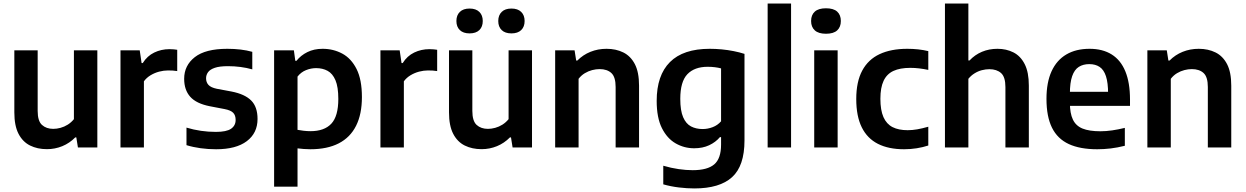

<svg xmlns="http://www.w3.org/2000/svg" viewBox="-20 -828 6993 1078"><path d="M243.5 9.5Q190 9.5 148.8 -11Q107.5 -31.5 84 -76.8Q60.5 -122 60.5 -197V-545.5H191.5V-205Q191.5 -148.5 215.8 -126.5Q240 -104.5 279 -104.5Q298.5 -104.5 319.8 -110.2Q341 -116 360.5 -128.2Q380 -140.5 395 -159V-545.5H526.5V0H417.5L408.5 -56.5H402.5Q370.5 -24 329.5 -7.2Q288.5 9.5 243.5 9.5Z M656.5 0V-545.5H764.5L775 -474H781.5Q806.5 -514 846 -533Q885.5 -552 931.5 -552Q943.5 -552 954.8 -551Q966 -550 975 -548.5V-429Q963 -431 949.8 -431.8Q936.5 -432.5 923.5 -432.5Q899 -432.5 873.5 -425.8Q848 -419 825.5 -405.5Q803 -392 788 -371.5V0Z M1193.5 10Q1148.5 10 1106.5 4.2Q1064.5 -1.5 1027 -13V-111.5Q1067 -99.5 1108.2 -93.5Q1149.5 -87.5 1192 -87.5Q1252 -87.5 1277.5 -105.2Q1303 -123 1303 -154.5Q1303 -181 1289 -195Q1275 -209 1241.5 -215.5L1158 -231.5Q1082 -246.5 1048 -284.8Q1014 -323 1014 -385.5Q1014 -460.5 1073.8 -507.2Q1133.5 -554 1256.5 -554Q1295 -554 1330.8 -549.8Q1366.5 -545.5 1396.5 -537V-438.5Q1364.5 -447.5 1330.2 -452Q1296 -456.5 1260.5 -456.5Q1212.5 -456.5 1185.8 -447.2Q1159 -438 1148 -422.5Q1137 -407 1137 -388.5Q1137 -366 1150.5 -351.2Q1164 -336.5 1197.5 -329.5L1280.5 -314Q1354.5 -299.5 1390.2 -263.8Q1426 -228 1426 -160Q1426 -81 1365.8 -35.5Q1305.5 10 1193.5 10Z M1519 220V-545.5H1630L1638 -486.5H1644.5Q1668.5 -517 1705.8 -535.5Q1743 -554 1791.5 -554Q1851.5 -554 1901.8 -527Q1952 -500 1982 -440.5Q2012 -381 2012 -283Q2012 -187 1979.2 -121.8Q1946.5 -56.5 1882 -23.2Q1817.5 10 1722.5 10Q1704 10 1685.2 8.5Q1666.5 7 1650.5 5V220ZM1723 -91.5Q1801 -91.5 1840.2 -133.5Q1879.5 -175.5 1879.5 -272.5Q1879.5 -340 1863.5 -377.5Q1847.5 -415 1819.5 -430.2Q1791.5 -445.5 1755 -445.5Q1726 -445.5 1698 -434.2Q1670 -423 1650.5 -398V-99Q1665.5 -96 1685 -93.8Q1704.5 -91.5 1723 -91.5Z M2116 0V-545.5H2224L2234.5 -474H2241Q2266 -514 2305.5 -533Q2345 -552 2391 -552Q2403 -552 2414.2 -551Q2425.5 -550 2434.5 -548.5V-429Q2422.5 -431 2409.2 -431.8Q2396 -432.5 2383 -432.5Q2358.5 -432.5 2333 -425.8Q2307.5 -419 2285 -405.5Q2262.5 -392 2247.5 -371.5V0Z M2684 9.5Q2630.5 9.5 2589.2 -11Q2548 -31.5 2524.5 -76.8Q2501 -122 2501 -197V-545.5H2632V-205Q2632 -148.5 2656.2 -126.5Q2680.5 -104.5 2719.5 -104.5Q2739 -104.5 2760.2 -110.2Q2781.5 -116 2801 -128.2Q2820.5 -140.5 2835.5 -159V-545.5H2967V0H2858L2849 -56.5H2843Q2811 -24 2770 -7.2Q2729 9.5 2684 9.5ZM2851.5 -640.5Q2816 -640.5 2796.8 -659Q2777.5 -677.5 2777.5 -710Q2777.5 -742.5 2796.8 -761.2Q2816 -780 2851.5 -780Q2887 -780 2906.2 -761.2Q2925.5 -742.5 2925.5 -710Q2925.5 -677.5 2906.2 -659Q2887 -640.5 2851.5 -640.5ZM2616.5 -640.5Q2581 -640.5 2561.8 -659Q2542.5 -677.5 2542.5 -710Q2542.5 -742.5 2561.8 -761.2Q2581 -780 2616.5 -780Q2652 -780 2671.2 -761.2Q2690.5 -742.5 2690.5 -710Q2690.5 -677.5 2671.2 -659Q2652 -640.5 2616.5 -640.5Z M3097 0V-545.5H3206L3215 -488H3221.5Q3253 -520 3295 -537Q3337 -554 3385.5 -554Q3438.5 -554 3479.8 -533.5Q3521 -513 3544.5 -467.8Q3568 -422.5 3568 -347V0H3436.5V-339.5Q3436.5 -396 3412.5 -418Q3388.5 -440 3346.5 -440Q3326.5 -440 3305 -434.5Q3283.5 -429 3263.5 -417Q3243.5 -405 3228.5 -385.5V0Z M3878.5 230Q3837.5 230 3791.8 224.5Q3746 219 3704 207V102.5Q3748.5 115.5 3790.5 121.5Q3832.5 127.5 3869 127.5Q3952 127.5 3990.2 94.8Q4028.5 62 4028.5 -16V-58H4022Q3998 -29.5 3961.5 -12.5Q3925 4.5 3877.5 4.5Q3821.5 4.5 3773.5 -23Q3725.5 -50.5 3696.2 -109Q3667 -167.5 3667 -261.5Q3667 -405 3741.5 -479.5Q3816 -554 3965 -554Q3997.5 -554 4032 -550.8Q4066.5 -547.5 4099.2 -541Q4132 -534.5 4160 -525.5V-39.5Q4160 103.5 4090.2 166.8Q4020.5 230 3878.5 230ZM3925 -103.5Q3953.5 -103.5 3981.2 -114Q4009 -124.5 4028.5 -147V-444Q4014 -448 3994.5 -450.5Q3975 -453 3953.5 -453Q3879 -453 3839.2 -411.2Q3799.5 -369.5 3799.5 -273Q3799.5 -207 3815.5 -170Q3831.5 -133 3859.8 -118.2Q3888 -103.5 3925 -103.5Z M4290 0V-808H4421.5V0Z M4551.5 0V-545.5H4683V0ZM4617.5 -638.5Q4575.5 -638.5 4554.8 -657.5Q4534 -676.5 4534 -710Q4534 -744 4554.8 -762.8Q4575.5 -781.5 4617.5 -781.5Q4660 -781.5 4680.5 -762.8Q4701 -744 4701 -710Q4701 -676.5 4680.5 -657.5Q4660 -638.5 4617.5 -638.5Z M5056 10Q4969.5 10 4909.5 -20.2Q4849.5 -50.5 4818.5 -113Q4787.5 -175.5 4787.5 -272Q4787.5 -369 4821 -431.5Q4854.5 -494 4918.5 -524Q4982.5 -554 5074 -554Q5105.5 -554 5135.2 -550.8Q5165 -547.5 5192 -541V-435.5Q5166 -441 5141 -444Q5116 -447 5091 -447Q5033.5 -447 4996.2 -429.8Q4959 -412.5 4941 -374.2Q4923 -336 4923 -273.5Q4923 -209.5 4940.2 -170.5Q4957.5 -131.5 4991.5 -114.2Q5025.5 -97 5076 -97Q5102 -97 5129.5 -101.8Q5157 -106.5 5192 -116.5V-11Q5161.5 -1 5126.8 4.5Q5092 10 5056 10Z M5285.5 0V-808H5417V-488.5H5423.5Q5453.5 -520.5 5493.2 -537.2Q5533 -554 5580.5 -554Q5630 -554 5670 -533.8Q5710 -513.5 5733.2 -468Q5756.5 -422.5 5756.5 -347.5V0H5625V-339Q5625 -396 5600.5 -417.8Q5576 -439.5 5535 -439.5Q5514.5 -439.5 5493 -434Q5471.5 -428.5 5451.8 -416.2Q5432 -404 5417 -385.5V0Z M6140.5 10Q6044 10 5980.8 -19.2Q5917.5 -48.5 5886.5 -111Q5855.5 -173.5 5855.5 -273Q5855.5 -365.5 5884.2 -428Q5913 -490.5 5967 -522.2Q6021 -554 6097.5 -554Q6171 -554 6221.8 -522.2Q6272.5 -490.5 6298.5 -427Q6324.5 -363.5 6324.5 -269V-233.5H5929.5V-312.5H6224.5L6201.5 -301.5Q6201.5 -363.5 6189.5 -400Q6177.5 -436.5 6154 -452.2Q6130.5 -468 6096 -468Q6061.5 -468 6037 -452.5Q6012.5 -437 5999.8 -400.5Q5987 -364 5987 -302V-251Q5987 -192 6003.8 -156.8Q6020.5 -121.5 6058 -106.2Q6095.5 -91 6158.5 -91Q6190 -91 6224.5 -96Q6259 -101 6295.5 -110V-9.5Q6253.5 1 6215.8 5.5Q6178 10 6140.5 10Z M6422 0V-545.5H6531L6540 -488H6546.5Q6578 -520 6620 -537Q6662 -554 6710.5 -554Q6763.5 -554 6804.8 -533.5Q6846 -513 6869.5 -467.8Q6893 -422.5 6893 -347V0H6761.5V-339.5Q6761.5 -396 6737.5 -418Q6713.5 -440 6671.5 -440Q6651.5 -440 6630 -434.5Q6608.5 -429 6588.5 -417Q6568.5 -405 6553.5 -385.5V0Z"/></svg>

Font: Encode Sans Condensed Thin SemiBold
Style: Regular
Weight: 600
Version: Version 3.002